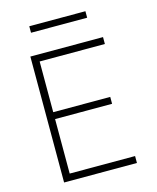

<svg xmlns="http://www.w3.org/2000/svg" viewBox="-127 -959 854 1047"><g transform="rotate(-15 300.0 -436.0)"><path d="M466.8 -346.7V-385.7H145V-671.9H513.2V-710.9H103V0H514.2V-39.1H145V-346.7ZM457 -835.4V-872.1H140.1V-835.4Z"/></g></svg>

Font: Roboto Mono ExtraLight
Style: Regular
Weight: 250
Monospace: yes
Designer: Google
Version: Version 3.000